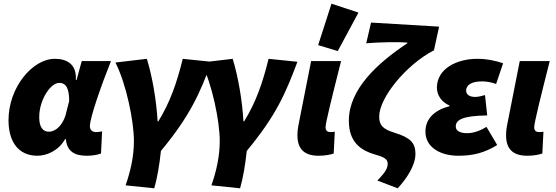

<svg xmlns="http://www.w3.org/2000/svg" viewBox="-20 -830 3008 1038"><path d="M182 12C231 12 296 -14 332 -78H336C342 -12 383 12 448 12C478 12 504 8 526 0L532 -120C522 -118 514 -116 500 -116C482 -116 466 -124 466 -148C466 -194 528 -370 580 -500H422L394 -398H390C395 -483 342 -512 276 -512C156 -512 26 -358 26 -180C26 -62 81 12 182 12ZM244 -118C214 -118 192 -140 192 -196C192 -292 254 -382 300 -382C336 -382 354 -354 354 -284L334 -206C318 -154 282 -118 244 -118Z M659 172 814 188C830 132 842 62 850 -14C1010 -207 1060 -326 1124 -496L968 -512C936 -382 900 -278 836 -174H832C826 -285 804 -414 774 -512L604 -492C664 -374 704 -172 704 -68C704 20 684 100 659 172Z M1123 172 1278 188C1294 132 1306 62 1314 -14C1474 -207 1524 -326 1588 -496L1432 -512C1400 -382 1364 -278 1300 -174H1296C1290 -285 1268 -414 1238 -512L1068 -492C1128 -374 1168 -172 1168 -68C1168 20 1148 100 1123 172Z M1702 12C1738 12 1766 6 1784 0L1790 -118C1782 -116 1772 -116 1766 -116C1752 -116 1740 -122 1740 -142C1740 -166 1774 -302 1824 -500H1662L1596 -166C1590 -138 1588 -118 1588 -98C1588 -30 1620 12 1702 12ZM1806 -554 1918 -762 1772 -810 1700 -586Z M2130 188C2178 136 2226 65 2226 2C2226 -58 2198 -86 2114 -112C2050 -132 2030 -152 2030 -200C2030 -301 2175 -480 2326 -558L2354 -686L1986 -708L1960 -596C2026 -602 2139 -604 2182 -600V-596C2022 -490 1866 -348 1866 -178C1866 -60 1930 -16 2016 8C2058 20 2076 31 2076 56C2076 90 2044 120 2020 146Z M2458 12C2538 12 2600 -4 2668 -46L2610 -144C2578 -124 2540 -110 2506 -110C2468 -110 2444 -122 2444 -146C2444 -182 2480 -204 2614 -206L2602 -316C2582 -310 2564 -306 2548 -306C2520 -306 2500 -318 2500 -340C2500 -370 2528 -390 2586 -390C2610 -390 2634 -386 2662 -376L2700 -488C2661 -501 2614 -512 2560 -512C2450 -512 2342 -459 2342 -356C2342 -310 2374 -274 2410 -260V-256C2334 -236 2280 -192 2280 -118C2280 -34 2360 12 2458 12Z M2830 12C2866 12 2894 6 2912 0L2918 -118C2910 -116 2900 -116 2894 -116C2880 -116 2868 -122 2868 -142C2868 -166 2902 -302 2952 -500H2790L2724 -166C2718 -138 2716 -118 2716 -98C2716 -30 2748 12 2830 12Z"/></svg>

Font: Source Sans Pro Black
Style: Italic
Weight: 900
Italic angle: -11°
Designer: Paul D. Hunt
Foundry: Adobe Systems Incorporated
Version: Version 3.006;hotconv 1.0.111;makeotfexe 2.5.65597